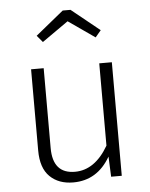

<svg xmlns="http://www.w3.org/2000/svg" viewBox="-55 -824 686 881"><g transform="rotate(-5 288.0 -384.0)"><path d="M247 11Q180 11 139.5 -28.5Q99 -68 99 -149V-523H157V-155Q157 -37 259 -37Q351 -37 413 -144V-523H471V0H422L418 -93Q358 11 247 11ZM407 -643 285 -728 164 -643 138 -674 267 -779H303L433 -674Z"/></g></svg>

Font: Trujillo Light
Style: Regular
Weight: 300
Designer: Fira Sans original fonts by bBox Type GmbH, Carrois Corporate GbR, & Edenspiekermann AG / Changes by Cristiano Sobral
Foundry: Fira Sans original fonts by bBox Type GmbH, Carrois Corporate GbR, & Edenspiekermann AG / Changes by Cristiano Sobral
Version: Version 4.301;July 28, 2020;FontCreator 13.0.0.2655 64-bit